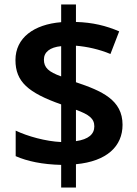

<svg xmlns="http://www.w3.org/2000/svg" viewBox="-20 -779 612 857"><path d="M253 -43V58H319V-46C457 -59 527 -126 527 -222C527 -333 435 -373 319 -412V-575C368 -571 423 -559 473 -538L512 -639C454 -664 393 -679 319 -681V-759H253V-680C131 -670 49 -610 49 -511C49 -414 106 -365 253 -313V-145C184 -148 102 -171 50 -196V-82C102 -59 170 -45 253 -43ZM253 -573V-438C197 -458 176 -477 176 -513C176 -546 202 -568 253 -573ZM319 -149V-289C377 -268 401 -250 401 -215C401 -180 375 -157 319 -149Z"/></svg>

Font: Noto Sans Thaana SemiBold
Style: Regular
Weight: 600
Designer: David Williams
Foundry: Google Inc.
Version: Version 3.001